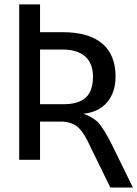

<svg xmlns="http://www.w3.org/2000/svg" viewBox="-20 -719 618 864"><path d="M355.5 -207Q390.6 -195.3 418 -171.9Q445.3 -144.5 484.4 -66.4L578.1 125H476.6L390.6 -50.8Q355.5 -128.9 326.2 -150.4Q296.9 -171.9 253.9 -171.9H160.2V0H66.4V-699.2H160.2V-574.2H261.7Q378.9 -574.2 439.5 -523.4Q500 -472.7 500 -375Q500 -304.7 462.9 -259.8Q425.8 -214.8 355.5 -207ZM160.2 -496.1V-250H265.6Q332 -250 365.2 -279.3Q398.4 -308.6 398.4 -375Q398.4 -433.6 363.3 -464.8Q328.1 -496.1 261.7 -496.1Z"/></svg>

Font: 和音 by 宁静之雨，公众号njzyshare
Style: Regular
Weight: 400
Designer: Steve Matteson
Foundry: Ascender Corporation
Version: Version 6.00;June 8, 2018;FontCreator 11.0.0.2388 32-bit